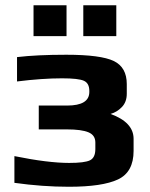

<svg xmlns="http://www.w3.org/2000/svg" viewBox="-20 -703 573 733"><path d="M490 -173C490 -215 460.7 -246.7 402 -268C418.7 -272.7 433.2 -281.5 445.5 -294.5C457.8 -307.5 464 -324.3 464 -345V-382C464 -424.7 447.5 -454 414.5 -470C381.5 -486 321 -494 233 -494C158.3 -494 95.7 -491 45 -485V-392C109 -400 166.3 -404 217 -404C259 -404 286.8 -400.8 300.5 -394.5C314.2 -388.2 321 -375.3 321 -356V-352C321 -317.3 292.7 -300 236 -300H128V-209H236C272.7 -209 299.8 -205.3 317.5 -198C335.2 -190.7 344 -177.7 344 -159V-134C344 -112 337.2 -97.7 323.5 -91C309.8 -84.3 283.3 -81 244 -81C190 -81 120.3 -89.7 35 -107V-5C106.3 5 175.7 10 243 10C328.3 10 390.8 0.7 430.5 -18C470.2 -36.7 490 -73 490 -127ZM424 -565V-683H298V-565ZM234 -565V-683H108V-565Z"/></svg>

Font: Play
Style: Bold
Weight: 700
Designer: Jonas Hecksher
Foundry: Jonas Hecksher, Playtypeª, e-types AS
Version: Version 1.002